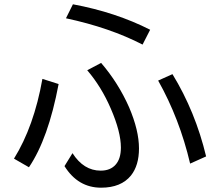

<svg xmlns="http://www.w3.org/2000/svg" viewBox="-20 -828 1039 891"><path d="M641.6 -621.1Q489.3 -699.7 286.1 -743.2L318.4 -808.1Q517.6 -771 676.8 -689.9ZM316.4 -117.2Q368.2 -36.1 447.3 -36.1Q492.2 -36.1 516.6 -64Q541 -91.3 541 -143.1Q541 -216.3 494.1 -324.2Q450.2 -425.8 384.8 -502L449.2 -536.1Q529.3 -442.9 579.1 -330.1Q625 -222.7 625 -139.2Q625 -60.5 587.9 -13.7Q542 43 449.2 43Q341.8 43 279.3 -57.1ZM44.9 -91.8Q137.7 -241.2 176.8 -461.9L252 -438Q204.1 -184.1 114.3 -51.8ZM862.3 -68.8Q813.5 -276.9 713.9 -454.1L780.3 -483.9Q886.7 -310.1 936.5 -102.1Z"/></svg>

Font: UDEV Gothic 35
Style: Regular
Weight: 400
Version: v2.1.0; ttfautohint (v1.8.4.7-5d5b-dirty) -l 6 -r 45 -G 200 